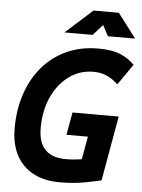

<svg xmlns="http://www.w3.org/2000/svg" viewBox="-60 -945 742 1002"><g transform="rotate(5 311.0 -444.0)"><path d="M290 9.8Q168.5 9.8 100.3 -59.1Q32.2 -127.9 32.2 -250.5Q32.2 -348.1 59.8 -430.7Q87.4 -513.2 139.6 -574.5Q191.9 -635.7 265.6 -669.4Q339.4 -703.1 431.2 -703.1Q504.4 -703.1 549.1 -683.8Q593.8 -664.6 621.6 -634.3L545.9 -525.4Q522.9 -548.3 491.2 -564.2Q459.5 -580.1 416.5 -580.1Q346.2 -580.1 289.8 -539.6Q233.4 -499 200.4 -427.5Q167.5 -356 167.5 -263.2Q167.5 -113.3 312.5 -113.3Q335 -113.3 356 -115.2Q377 -117.2 395.5 -120.1L417 -240.2H304.7L325.7 -358.9H567.9L507.8 -19.5Q483.9 -13.2 424.1 -1.7Q364.3 9.8 290 9.8ZM247.6 -771.5 388.7 -898.4H521.5L617.7 -771.5H475.1L445.3 -827.6L395 -771.5Z"/></g></svg>

Font: Cascadia Code PL
Style: Bold Italic
Weight: 700
Italic angle: -10°
Monospace: yes
Designer: Aaron Bell
Foundry: Saja Typeworks
Version: Version 2404.023; ttfautohint (v1.8.4)